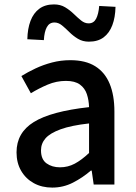

<svg xmlns="http://www.w3.org/2000/svg" viewBox="-20 -837 615 871"><path d="M217 14Q170 14 133.5 -6Q97 -26 76 -62Q55 -98 55 -146Q55 -235 133.5 -283.5Q212 -332 384 -351Q383 -383 374 -410Q365 -437 342.5 -453.5Q320 -470 279 -470Q236 -470 196 -453Q156 -436 120 -414L77 -492Q106 -510 141 -526.5Q176 -543 216 -553.5Q256 -564 299 -564Q368 -564 412 -536.5Q456 -509 477.5 -457Q499 -405 499 -331V0H405L396 -63H392Q355 -31 311 -8.5Q267 14 217 14ZM252 -78Q288 -78 319 -94.5Q350 -111 384 -143V-277Q303 -268 255 -250.5Q207 -233 186.5 -209.5Q166 -186 166 -155Q166 -114 191 -96Q216 -78 252 -78ZM383 -648Q355 -648 333.5 -661Q312 -674 294.5 -691.5Q277 -709 261 -722Q245 -735 227 -735Q204 -735 192.5 -714Q181 -693 179 -655L104 -659Q105 -707 118.5 -742.5Q132 -778 158.5 -797.5Q185 -817 225 -817Q254 -817 275.5 -804Q297 -791 314.5 -774Q332 -757 348 -744Q364 -731 382 -731Q405 -731 416 -752Q427 -773 430 -810L504 -806Q503 -758 489.5 -722.5Q476 -687 450 -667.5Q424 -648 383 -648Z"/></svg>

Font: Noto Sans SC Thin Medium
Style: Regular
Weight: 500
Version: Version 2.004-H2;hotconv 1.0.118;makeotfexe 2.5.65603